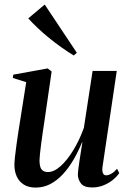

<svg xmlns="http://www.w3.org/2000/svg" viewBox="-20 -815 567 846"><path d="M137 11.5Q106 11.5 85.2 -1.5Q64.5 -14.5 54 -37Q43.5 -59.5 43.5 -89Q43.5 -101.5 46.2 -126.2Q49 -151 53 -179.8Q57 -208.5 60.8 -233.2Q64.5 -258 66.5 -269.5L95.5 -453L36.5 -471.5L38.5 -486L190 -513.5L207.5 -500L175 -276Q172.5 -259.5 168.8 -234.8Q165 -210 161.8 -184.2Q158.5 -158.5 156.2 -137.8Q154 -117 154 -108.5Q154 -92 157.5 -80.2Q161 -68.5 169.2 -62.8Q177.5 -57 191.5 -57Q218 -57 247 -83Q276 -109 303 -153.2Q330 -197.5 349.5 -251.5L388 -502.5H494.5L431.5 -78.5Q429.5 -62 433.5 -52.2Q437.5 -42.5 448 -42.5Q458 -42.5 470.8 -49.8Q483.5 -57 495.5 -71.5L505.5 -52.5Q494.5 -36 476.2 -21.5Q458 -7 435 2Q412 11 386 11Q350 11 336.5 -7Q323 -25 323 -47.5Q323 -52.5 325 -68.5Q327 -84.5 330.2 -106.2Q333.5 -128 337 -150Q340.5 -172 343 -188H341.5Q325 -147.5 304 -111.5Q283 -75.5 257.5 -47.8Q232 -20 202 -4.2Q172 11.5 137 11.5ZM305 -570.5Q278 -587 250.5 -606.5Q223 -626 196.5 -647.5Q170 -669 146.8 -691Q123.5 -713 104.5 -734L177 -795L318.5 -582.5Z"/></svg>

Font: Merriweather 144pt Medium
Style: Italic
Weight: 500
Italic angle: -7.8°
Version: Version 2.101